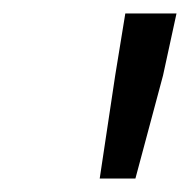

<svg xmlns="http://www.w3.org/2000/svg" viewBox="-20 -691 282 285"><path d="M151 -579 128 -426H181L222 -579L242 -671H166Z"/></svg>

Font: Cambridge Sans Italic
Style: Regular
Weight: 400
Italic angle: -11°
Version: Version 2.000;PS 002.000;hotconv 1.0.88;makeotf.lib2.5.64775